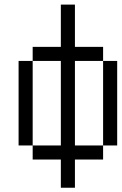

<svg xmlns="http://www.w3.org/2000/svg" viewBox="-20 -708 540 852"><path d="M250 0Q250 0 250 125H312.5Q312.5 125 312.5 0H437.5V-62.5H312.5Q312.5 -62.5 312.5 -437.5H437.5Q437.5 -437.5 437.5 -62.5H500Q500 -62.5 500 -437.5H437.5V-500H312.5V-687.5H250V-500H125V-437.5H62.5Q62.5 -437.5 62.5 -62.5H125V0ZM125 -62.5Q125 -62.5 125 -437.5H250Q250 -437.5 250 -62.5Z"/></svg>

Font: BFUnifontExMono
Style: Regular
Weight: 500
Version: Version 15.0.06